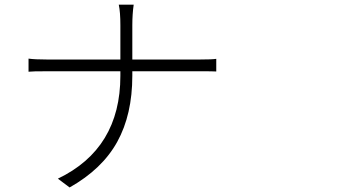

<svg xmlns="http://www.w3.org/2000/svg" viewBox="-20 -784 1540 831"><path d="M552.7 -526.4H842.8Q898.4 -526.4 916 -529.3V-474.6Q904.3 -475.6 841.8 -475.6H552.7V-456.1Q552.7 -288.1 487.3 -169.9Q421.9 -51.8 281.2 27.3L230.5 -10.7Q501 -140.6 501 -456.1V-475.6H186.5Q117.2 -475.6 103.5 -473.6V-530.3Q130.9 -526.4 184.6 -526.4H501V-674.8Q501 -731.4 494.1 -763.7H558.6Q552.7 -722.7 552.7 -674.8Z"/></svg>

Font: Bpmf Zihi Sans Light
Style: Light
Weight: 300
Foundry: But Ko
Version: Version 1.320